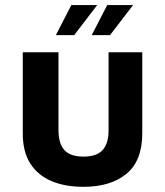

<svg xmlns="http://www.w3.org/2000/svg" viewBox="-20 -707 638 742"><path d="M302.2 15Q231.6 15 179.1 -7.1Q126.6 -29.2 97.3 -74.7Q68 -120.2 68 -191.4V-505H206V-204.4Q206 -152.4 228.8 -127.1Q251.6 -101.8 302.8 -101.8Q353.6 -101.8 376.6 -127.1Q399.6 -152.4 399.6 -204.4V-505H529.8V-191.4Q529.8 -85.6 468.7 -35.3Q407.6 15 302.2 15ZM334.4 -571.2 394.4 -687.4H494.2L405.2 -571.2ZM195.8 -571.2 255.8 -687.4H355.6L266.6 -571.2Z"/></svg>

Font: Maven Pro VF Beta
Style: Regular
Weight: 400
Designer: Joe Prince
Foundry: Joe Prince
Version: Version 2.002